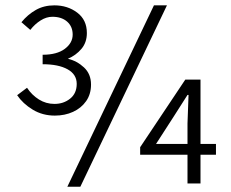

<svg xmlns="http://www.w3.org/2000/svg" viewBox="-20 -689 868 721"><path d="M186 -254.9Q139.6 -254.9 102.8 -277.3Q65.9 -299.8 44.4 -331.5L81.5 -359.4Q99.6 -332 126.2 -315.4Q152.8 -298.8 184.6 -298.8Q218.8 -298.8 243.4 -318.6Q268.1 -338.4 268.1 -374Q268.1 -409.7 233.9 -428.7Q199.7 -447.8 140.1 -447.8V-483.4Q193.8 -483.4 223.4 -505.6Q252.9 -527.8 252.9 -559.1Q252.9 -589.4 232.2 -607.7Q211.4 -626 176.8 -626Q154.3 -626 132.6 -612.3Q110.8 -598.6 93.8 -576.7L60.5 -605.5Q84 -634.3 114.5 -651.6Q145 -668.9 184.1 -668.9Q233.9 -668.9 270 -641.6Q306.2 -614.3 306.2 -564.9Q306.2 -529.8 285.9 -505.6Q265.6 -481.4 234.9 -468.3Q269 -460.4 295.4 -435.8Q321.8 -411.1 321.8 -371.6Q321.8 -335.4 303.5 -309.3Q285.2 -283.2 254.4 -269Q223.6 -254.9 186 -254.9ZM232.9 12.2 558.1 -668.9H606.9L281.7 12.2ZM684.1 0V-107.9H506.3V-136.2L675.8 -390.1H732.9V-148.4H791V-107.9H732.9V0ZM565.9 -148.4H684.1V-225.6L688 -332.5H684.1L631.8 -250.5Z"/></svg>

Font: Varta Light Light
Style: Regular
Weight: 300
Version: Version 1.004